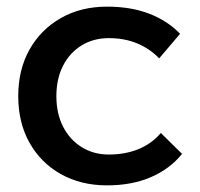

<svg xmlns="http://www.w3.org/2000/svg" viewBox="-20 -555 604 579"><path d="M460 -379Q432 -408 394 -424Q356 -440 308 -440Q262 -440 226 -418Q190 -396 170 -356.5Q150 -317 150 -265Q150 -213 170 -173.5Q190 -134 226 -111.5Q262 -89 308 -89Q358 -89 398 -105.5Q438 -122 465 -154L529 -91Q493 -46 435.5 -21Q378 4 303 4Q224 4 163.5 -30Q103 -64 69 -124.5Q35 -185 35 -265Q35 -345 69 -405.5Q103 -466 163.5 -500.5Q224 -535 303 -535Q375 -535 430.5 -513.5Q486 -492 523 -453Z"/></svg>

Font: Alexandria
Style: Regular
Weight: 400
Designer: Mohamed Gaber
Foundry: Kief Type Foundry
Version: Version 5.100